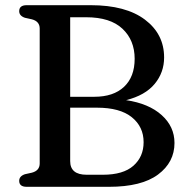

<svg xmlns="http://www.w3.org/2000/svg" viewBox="-20 -720 719 740"><path d="M652.5 -169Q652.5 -94.5 589 -47.2Q525.5 0 400 0H83Q54 0 54 -23Q54 -41 76 -48.5L103 -54.5Q133 -62.5 133 -90V-610Q133 -637.5 103 -645.5L76 -651.5Q54 -659 54 -677Q54 -700 83 -700H329.5Q465 -700 538.8 -644.2Q612.5 -588.5 612.5 -498.5Q612.5 -440.5 576 -396.5Q539.5 -352.5 466 -334Q553.5 -321 603 -276.5Q652.5 -232 652.5 -169ZM312 -653.5H250.5V-347H343.5Q417.5 -347 458.2 -385.5Q499 -424 499 -493.5Q499 -565 452 -609.2Q405 -653.5 312 -653.5ZM353.5 -305H250.5V-99Q250.5 -46.5 314 -46.5H376.5Q455 -46.5 494.2 -81.2Q533.5 -116 533.5 -172Q533.5 -231.5 488 -268.2Q442.5 -305 353.5 -305Z"/></svg>

Font: Fraunces 9pt Soft
Style: Regular
Weight: 400
Version: Version 1.000;[0bf87f6ff]